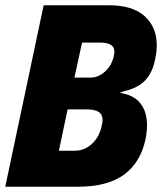

<svg xmlns="http://www.w3.org/2000/svg" viewBox="-39 -710 616 730"><path d="M127 -690H375Q465 -690 511 -648.5Q557 -607 557 -538Q557 -513 551 -486Q542 -436 514 -405.5Q486 -375 432 -363L416 -357Q468 -350 494 -318Q520 -286 520 -234Q520 -209 514 -179Q495 -92 432.5 -46Q370 0 255 0H-19ZM305 -415Q335 -415 360.5 -438Q386 -461 394 -498Q396 -508 396 -513Q396 -548 343 -548H273L244 -415ZM245 -137Q282 -137 310.5 -163Q339 -189 348 -233Q351 -245 351 -253Q351 -275 336 -284.5Q321 -294 291 -294H218L185 -137Z"/></svg>

Font: Decalotype Black Italic
Style: Regular
Weight: 900
Italic angle: -12°
Designer: Alfredo Marco Pradil
Foundry: Alfredo Marco Pradil
Version: Version 1.0